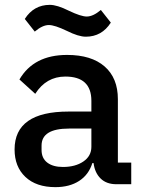

<svg xmlns="http://www.w3.org/2000/svg" viewBox="-20 -758 589 790"><path d="M520 0H459Q418 0 394 -23.5Q370 -47 365 -87H360Q345 -39 305.5 -13.5Q266 12 208 12Q129 12 84.5 -30Q40 -72 40 -143Q40 -299 262 -299H356V-343Q356 -443 249 -443Q170 -443 125 -372L60 -431Q119 -532 256 -532Q356 -532 410.5 -484.5Q465 -437 465 -350V-89H520ZM239 -71Q290 -71 323 -93.5Q356 -116 356 -154V-229H264Q151 -229 151 -159V-141Q151 -107 174.5 -89Q198 -71 239 -71ZM333 -607Q303 -607 255 -631Q205 -655 181 -655Q155 -655 123 -628L82 -680Q119 -738 185 -738Q215 -738 263 -714Q313 -690 337 -690Q363 -690 395 -717L436 -665Q399 -607 333 -607Z"/></svg>

Font: IBM Plex Sans Medm
Style: Regular
Weight: 500
Designer: Mike Abbink, Paul van der Laan, Pieter van Rosmalen
Foundry: Bold Monday
Version: Version 3.005